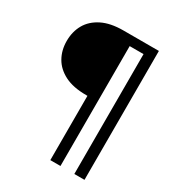

<svg xmlns="http://www.w3.org/2000/svg" viewBox="-189 -816 947 1032"><g transform="rotate(30 284.5 -300.0)"><path d="M281 100V-299H273Q192 -299 140 -325.5Q88 -352 62.5 -397Q37 -442 37 -499Q37 -557 62.5 -602Q88 -647 140.5 -673.5Q193 -700 273 -700H493V100H430V-644H344V100Z"/></g></svg>

Font: DM Sans 24pt Light
Style: Regular
Weight: 300
Designer: Colophon Foundry, Jonny Pinhorn
Foundry: Colophon Foundry
Version: Version 4.004;gftools[0.9.30]